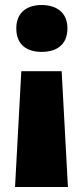

<svg xmlns="http://www.w3.org/2000/svg" viewBox="-20 -634 330 766"><path d="M249 -521C249 -587 202 -614 146 -614C91 -614 45 -587 45 -521C45 -452 91 -427 146 -427C202 -427 249 -452 249 -521ZM65 -350 40 112H251L226 -350Z"/></svg>

Font: Noto Sans Tamil UI Black
Style: Regular
Weight: 900
Designer: Jelle Bosma - Monotype Design Team
Foundry: Monotype Imaging Inc.
Version: Version 2.004